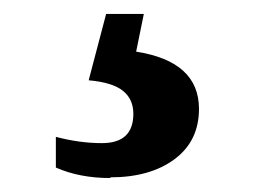

<svg xmlns="http://www.w3.org/2000/svg" viewBox="-20 -48 373 275"><path d="M138 206V207Q94 207 60 192V148Q94 157 126 157Q171 157 171 115Q171 94 156 82Q141 70 107 67L132 -28H186L175 26Q265 40 265 108Q265 154 230 180Q195 206 138 206Z"/></svg>

Font: Libra Serif Modern
Style: Bold
Weight: 700
Designer: Stefan Peev, Context Ltd
Foundry: Ascender Corporation
Version: Version 1.000